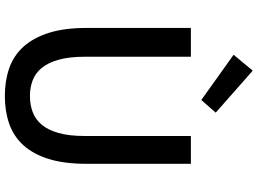

<svg xmlns="http://www.w3.org/2000/svg" viewBox="-152 -872 1038 773"><g transform="rotate(90 366.5 -486.0)"><path d="M367 13Q306 13 255.5 -4.5Q205 -22 169 -61.5Q133 -101 113 -163.5Q93 -226 93 -316V-736H209V-308Q209 -246 221 -203.5Q233 -161 254 -135.5Q275 -110 304 -99Q333 -88 367 -88Q402 -88 431.5 -99Q461 -110 482.5 -135.5Q504 -161 516 -203.5Q528 -246 528 -308V-736H640V-316Q640 -226 620.5 -163.5Q601 -101 565 -61.5Q529 -22 478.5 -4.5Q428 13 367 13ZM265 -985 434 -836 383 -778 201 -908Z"/></g></svg>

Font: Kinto Sans Med
Style: Regular
Weight: 500
Designer: Authors: Ryoko NISHIZUKA  (kana & ideographs); Paul D. Hunt (Latin, Greek & Cyrillic); Wenlong ZHANG  (bopomofo); Sandol
Foundry: Adobe Systems Incorporated, ookami Inc.
Version: Version 0.001